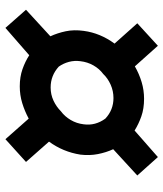

<svg xmlns="http://www.w3.org/2000/svg" viewBox="33 -693 603 709"><g transform="rotate(-90 334.5 -338.5)"><path d="M603 -133 520 -57 444 -142Q416 -126 386 -117Q356 -108 324 -108Q288 -108 259.5 -118Q231 -128 207 -143L109 -57L41 -133L138 -222Q126 -248 120 -278.5Q114 -309 118 -343Q123 -375 135 -404Q147 -433 166 -459L91 -544L175 -620L251 -534Q279 -549 308.5 -558Q338 -567 370 -567Q405 -567 433.5 -557Q462 -547 485 -532L586 -620L653 -544L555 -454Q567 -428 573.5 -397.5Q580 -367 575 -331Q567 -270 528 -217ZM443 -423Q410 -453 366 -453Q340 -453 317.5 -442.5Q295 -432 278 -415Q259 -401 246 -379Q233 -357 230 -331Q224 -288 251 -251Q283 -221 327 -221Q353 -221 376.5 -231.5Q400 -242 416 -259Q435 -273 447.5 -295Q460 -317 463 -343Q466 -365 460.5 -385.5Q455 -406 443 -423Z"/></g></svg>

Font: Kulim Park
Style: Bold Italic
Weight: 700
Italic angle: -8°
Designer: Noponies / Dale Sattler
Foundry: Noponies
Version: Version 1.000; ttfautohint (v1.8.3)